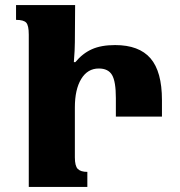

<svg xmlns="http://www.w3.org/2000/svg" viewBox="-20 -734 706 754"><path d="M274 -116Q274 -82 285.5 -70.5Q297 -59 323 -59V0H93V-598Q93 -634 83 -645Q73 -656 43 -656V-714H275L274 -568Q274 -540 270 -490H276Q304 -524 340.5 -540.5Q377 -557 432 -557Q526 -557 571 -505Q616 -453 616 -341V-276H435V-349Q435 -414 420 -439.5Q405 -465 368 -465Q324 -465 299 -424Q274 -383 274 -312Z"/></svg>

Font: Noto Serif Armenian Black Narrow
Style: Regular
Weight: 900
Width: 4
Designer: Monotype Design team
Foundry: Monotype Imaging Inc.
Version: Version 1.000